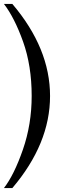

<svg xmlns="http://www.w3.org/2000/svg" viewBox="-20 -731 294 982"><path d="M0 231Q52 164 97 34.5Q142 -95 142 -240Q142 -395 98 -518Q54 -641 0 -711H43Q236 -484 236 -240Q236 4 43 231Z"/></svg>

Font: UnnaRegular
Style: Regular
Weight: 400
Designer: Jorge de Buen Unna
Foundry: Omnibus-Type
Version: Version 2.008;hotconv 1.0.109;makeotfexe 2.5.65596